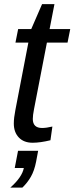

<svg xmlns="http://www.w3.org/2000/svg" viewBox="-20 -666 352 909"><path d="M134.3 9.8Q92.8 9.8 69.1 -15.1Q45.4 -40 45.4 -81.1Q45.4 -107.9 52.7 -144.5L114.3 -464.4H53.2L65.9 -528.3H127.9L179.2 -646.5H237.8L214.8 -528.3H312.5L299.8 -464.4H202.1L141.1 -149.4Q135.3 -120.1 135.3 -103Q135.3 -60.1 179.2 -60.1Q199.7 -60.1 228 -66.9L218.8 -2Q170.4 9.8 134.3 9.8ZM85.9 222.2H28.8Q84.5 172.9 92.8 129.4H49.8L65.4 47.9H160.6L150.9 99.6Q142.6 142.1 126.2 170.7Q109.9 199.2 85.9 222.2Z"/></svg>

Font: Liberation Sans
Style: Italic
Weight: 400
Italic angle: -12°
Designer: Steve Matteson
Foundry: Ascender Corporation
Version: Version 2.1.5